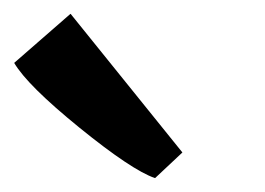

<svg xmlns="http://www.w3.org/2000/svg" viewBox="-23 -905 375 272"><path d="M196.3 -652.8Q163.6 -664.1 89.6 -724.1Q15.6 -784.2 -2.9 -815.9L76.7 -885.3H77.1L235.4 -689L196.8 -652.8Z"/></svg>

Font: HaufeMerriweather
Style: Regular
Weight: 400
Designer: Eben Sorkin ( eben@eyebytes.com )
Foundry: Eben Sorkin
Version: Version 1.56